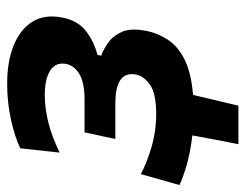

<svg xmlns="http://www.w3.org/2000/svg" viewBox="-103 -455 686 536"><g transform="rotate(-90 240.0 -187.0)"><path d="M105.5 135.5Q111.5 103.5 118 71.5Q124 39 130 7Q82.5 1.5 46.8 -9Q11 -19.5 -8.5 -29L22 -137Q49.5 -121.5 95 -107.8Q140.5 -94 189.5 -94Q247 -94 271 -111Q295 -128 299.5 -148.5Q301 -156 301 -162Q301 -208 219 -208H120L138.5 -294H230Q275.5 -294 299.8 -307.5Q324 -321 329.5 -345Q330.5 -351 330.5 -356Q330.5 -377 311.5 -389.5Q287.5 -405 243 -405Q208.5 -405 169.2 -395.8Q130 -386.5 82 -363.5L94 -473.5Q127 -489 174.5 -499.5Q222 -510 275 -510Q337 -510 382 -491.5Q427 -473 448 -438.5Q462 -415 462 -385.5Q462 -371.5 459 -356Q450.5 -312.5 421.2 -290Q392 -267.5 355 -258L352.5 -247.5Q370 -241.5 389.5 -227.5Q409 -213.5 420 -187.5Q425.5 -173.5 425.5 -155Q425.5 -139 421.5 -119.5Q415 -89 397.2 -61.5Q379.5 -34 342.8 -15.2Q306 3.5 243 9Q235.5 40.5 228 72.5L213 135.5Z"/></g></svg>

Font: Heraclito SemiBold
Style: Italic
Weight: 600
Italic angle: -12°
Designer: Kostas Bartsokas (font) & Cristiano Sobral (main changes)
Foundry: Kostas Bartsokas (font) & Cristiano Sobral (main changes)
Version: Version 1.00;July 8, 2020;FontCreator 13.0.0.2655 64-bit